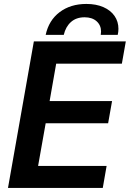

<svg xmlns="http://www.w3.org/2000/svg" viewBox="-20 -930 642 950"><path d="M147.5 -725H602.5L583 -615H258L225.5 -430H534.5L515 -320H206L168.5 -109H507.5L488.5 0H19.5ZM407.5 -910.5Q455.5 -910.5 491.5 -894.8Q527.5 -879 546.8 -851Q566 -823 566 -787.5Q566 -772 562.5 -757.5H478.5Q480 -766 480 -774Q480 -805 458 -824.8Q436 -844.5 398.5 -844.5Q357.5 -844.5 331.2 -821.2Q305 -798 295.5 -757.5H206Q221.5 -829.5 275.2 -870Q329 -910.5 407.5 -910.5Z"/></svg>

Font: JuliaMono
Style: Bold Italic
Weight: 700
Italic angle: -9°
Monospace: yes
Designer: cormullion
Foundry: corm
Version: Version 0.057; ttfautohint (v1.8.4)